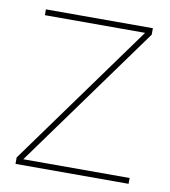

<svg xmlns="http://www.w3.org/2000/svg" viewBox="-64 -562 545 617"><g transform="rotate(10 208.5 -253.0)"><path d="M396 0H27V-21L364 -487H37V-506H386V-485L49 -19H396Z"/></g></svg>

Font: IBM Plex Sans Thin
Style: Regular
Weight: 250
Designer: Mike Abbink, Paul van der Laan, Pieter van Rosmalen
Foundry: Bold Monday
Version: Version 3.201